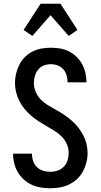

<svg xmlns="http://www.w3.org/2000/svg" viewBox="-20 -998 540 1026"><path d="M249 8Q224 8 198.5 4Q173 0 150 -10.5Q127 -21 108 -38Q89 -55 76 -76.5Q63 -98 56.5 -123Q50 -148 50 -173V-177H151V-175Q151 -155 157.5 -136.5Q164 -118 178 -104.5Q192 -91 211 -85.5Q230 -80 249 -80Q269 -80 288 -86.5Q307 -93 321 -107.5Q335 -122 341 -141.5Q347 -161 347 -181Q347 -206 336.5 -229Q326 -252 308.5 -269.5Q291 -287 269.5 -300Q248 -313 226.5 -325.5Q205 -338 184 -351.5Q163 -365 144.5 -381.5Q126 -398 110 -417.5Q94 -437 83 -459Q72 -481 66 -505.5Q60 -530 60 -555Q60 -580 66 -605Q72 -630 83.5 -652.5Q95 -675 113 -693Q131 -711 153.5 -722.5Q176 -734 201 -738.5Q226 -743 251 -743Q276 -743 300.5 -739Q325 -735 347.5 -724Q370 -713 388 -695.5Q406 -678 418 -656.5Q430 -635 436 -610.5Q442 -586 442 -561V-558H341V-560Q341 -578 335.5 -596.5Q330 -615 317.5 -628.5Q305 -642 287.5 -648.5Q270 -655 251 -655Q232 -655 214 -648Q196 -641 184 -626Q172 -611 166.5 -592.5Q161 -574 161 -555Q161 -530 171 -506.5Q181 -483 198.5 -465.5Q216 -448 237.5 -435Q259 -422 281 -410Q303 -398 323.5 -384Q344 -370 363 -353.5Q382 -337 397.5 -317.5Q413 -298 424.5 -276Q436 -254 442 -229.5Q448 -205 448 -180Q448 -154 441.5 -129Q435 -104 423 -81.5Q411 -59 391.5 -41Q372 -23 349 -12Q326 -1 300.5 3.5Q275 8 249 8ZM153 -806 106 -838 197 -978H303L394 -838L347 -806L250 -917Z"/></svg>

Font: Iosevka Curly Semibold
Style: Regular
Weight: 600
Monospace: yes
Designer: Belleve Invis
Foundry: Belleve Invis
Version: Version 22.1.2; ttfautohint (v1.8.4)